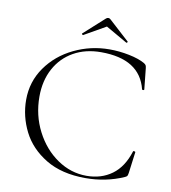

<svg xmlns="http://www.w3.org/2000/svg" viewBox="-88 -863 844 950"><g transform="rotate(10 334.5 -388.0)"><path d="M591 -599Q599 -594 601.5 -589.5Q604 -585 605 -575L616 -470Q616 -467 611 -466.5Q606 -466 605 -469Q569 -615 374 -615Q296 -615 236.5 -581.5Q177 -548 144 -487Q111 -426 111 -346Q111 -252 152 -172.5Q193 -93 261 -46.5Q329 0 408 0Q482 0 535.5 -39Q589 -78 614 -158Q614 -161 618 -161Q621 -161 623.5 -160Q626 -159 626 -157L612 -50Q610 -38 607.5 -34.5Q605 -31 596 -27Q507 12 405 12Q285 12 205 -36.5Q125 -85 87 -160.5Q49 -236 49 -319Q49 -410 100 -482.5Q151 -555 235 -595.5Q319 -636 413 -636Q462 -636 511.5 -626Q561 -616 591 -599ZM368 -783Q373 -788 380 -788Q386 -788 391 -783L493 -690Q494 -690 494 -688Q494 -686 491.5 -684Q489 -682 488 -683L380 -745L271 -683Q269 -682 266 -685.5Q263 -689 265 -690Z"/></g></svg>

Font: Cormorant Infant Light
Style: Regular
Weight: 300
Designer: Christian Thalmann (Catharsis Fonts)
Version: Version 3.000